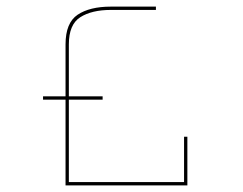

<svg xmlns="http://www.w3.org/2000/svg" viewBox="-20 -650 735 580"><path d="M546 -237V-90H178V-349H110V-359H178V-516Q178 -581 214.5 -605.5Q251 -630 315 -630H451V-620H315Q257 -620 222.5 -598Q188 -576 188 -516V-359H290V-349H188V-100H536V-237Z"/></svg>

Font: Bungee Hairline
Style: Regular
Weight: 400
Designer: David Jonathan Ross
Foundry: David Jonathan Ross
Version: Version 1.000;PS 1.0;hotconv 1.0.72;makeotf.lib2.5.5900